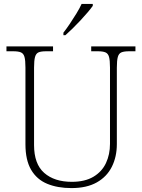

<svg xmlns="http://www.w3.org/2000/svg" viewBox="-20 -951 727 981"><path d="M345 10Q274 10 221 -12Q168 -34 139 -83.5Q110 -133 110 -214V-606Q110 -643 105 -660.5Q100 -678 86.5 -683.5Q73 -689 49 -689H13V-714H251V-689H215Q190 -689 177 -683.5Q164 -678 159 -660Q154 -642 154 -605V-210Q154 -113 206 -67.5Q258 -22 347 -22Q414 -22 457.5 -48Q501 -74 521.5 -118Q542 -162 542 -216V-606Q542 -643 537 -660.5Q532 -678 518.5 -683.5Q505 -689 481 -689H446V-714H672V-689H639Q614 -689 600.5 -683.5Q587 -678 582 -660Q577 -642 577 -605V-215Q577 -150 551.5 -99Q526 -48 474.5 -19Q423 10 345 10ZM304 -784Q319 -803 336.5 -829Q354 -855 370.5 -882Q387 -909 397 -931H454V-921Q445 -908 428 -888Q411 -868 390.5 -846Q370 -824 350 -804.5Q330 -785 314 -771H304Z"/></svg>

Font: Noto Serif Armenian ExtraLight
Style: Regular
Weight: 250
Version: Version 2.007